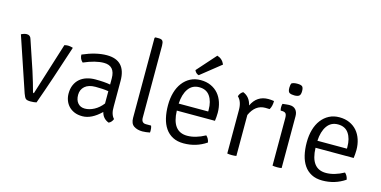

<svg xmlns="http://www.w3.org/2000/svg" viewBox="-73 -1116 2995 1508"><g transform="rotate(15 1425.0 -361.5)"><path d="M229 -64 363 -491Q379 -495 392.5 -495Q406 -495 430 -489L432 -486Q340 -200 268 0Q248 5 220 5Q192 5 181.5 -3.5Q171 -12 160 -43L11 -485Q37 -498 56 -498Q85 -498 93 -469L173 -231Q203 -137 220 -72Q222 -64 229 -64Z M890 -31Q879 -3 856 7Q807 -11 794 -63Q717 12 643 12Q605 12 577 0Q549 -12 530.5 -32Q512 -52 502.5 -78Q493 -104 493 -133Q493 -173 506.5 -203.5Q520 -234 543.5 -254Q567 -274 599 -284Q631 -294 668 -294Q743 -294 790 -285V-335Q790 -437 700 -437Q631 -437 537 -396Q511 -419 511 -454Q619 -501 707 -501Q862 -501 862 -334V-128Q861 -92 868.5 -68.5Q876 -45 890 -31ZM790 -131V-231Q766 -235 740 -236.5Q714 -238 685 -238Q628 -238 598 -211.5Q568 -185 568 -142Q568 -100 589 -75.5Q610 -51 646 -51Q683 -51 721.5 -71.5Q760 -92 790 -131Z M1142 -57H1184Q1188 -48 1189.5 -37Q1191 -26 1191 -17Q1191 -11 1190.5 -7.5Q1190 -4 1190 -2Q1174 1 1159 3Q1144 5 1129 5Q1088 5 1060 -13.5Q1032 -32 1032 -79V-729L1038 -735H1065Q1089 -735 1097 -723.5Q1105 -712 1105 -685V-100Q1105 -57 1142 -57Z M1659 -223H1349Q1354 -53 1478 -53Q1546 -53 1623 -95Q1645 -75 1650 -44Q1568 12 1466 12Q1414 12 1377 -7.5Q1340 -27 1316.5 -61.5Q1293 -96 1282 -143Q1271 -190 1271 -246Q1271 -303 1284.5 -350Q1298 -397 1324 -431Q1350 -465 1386.5 -484Q1423 -503 1470 -503Q1516 -503 1552.5 -486.5Q1589 -470 1613.5 -441.5Q1638 -413 1651 -373.5Q1664 -334 1664 -289Q1664 -271 1662.5 -254.5Q1661 -238 1659 -223ZM1349 -280H1589V-293Q1589 -362 1560 -404Q1531 -446 1473 -446Q1416 -446 1384.5 -401Q1353 -356 1349 -280ZM1408 -568 1545 -722Q1588 -709 1606 -666L1443 -536Q1419 -542 1408 -568Z M1783 -456Q1790 -482 1815 -498Q1871 -477 1887 -409Q1928 -497 2021 -497Q2042 -497 2067 -493Q2067 -450 2050 -423Q2038 -424 2015 -424Q1934 -424 1893 -333V0Q1878 3 1856 3Q1834 3 1819 0V-354Q1819 -422 1783 -456Z M2261 -422V0Q2246 3 2224 3Q2202 3 2187 0V-386Q2187 -414 2178 -424Q2169 -434 2146 -434H2137Q2133 -445 2133 -461Q2133 -477 2137 -489Q2156 -491 2168 -492.5Q2180 -494 2187 -494H2195Q2226 -494 2243.5 -474.5Q2261 -455 2261 -422ZM2163 -662Q2179 -672 2209 -672Q2238 -672 2249 -663Q2260 -654 2260 -625Q2260 -596 2248 -586.5Q2236 -577 2209 -577Q2185 -577 2170.5 -584.5Q2156 -592 2156 -625Q2156 -648 2163 -662Z M2787 -223H2477Q2482 -53 2606 -53Q2674 -53 2751 -95Q2773 -75 2778 -44Q2696 12 2594 12Q2542 12 2505 -7.5Q2468 -27 2444.5 -61.5Q2421 -96 2410 -143Q2399 -190 2399 -246Q2399 -303 2412.5 -350Q2426 -397 2452 -431Q2478 -465 2514.5 -484Q2551 -503 2598 -503Q2644 -503 2680.5 -486.5Q2717 -470 2741.5 -441.5Q2766 -413 2779 -373.5Q2792 -334 2792 -289Q2792 -271 2790.5 -254.5Q2789 -238 2787 -223ZM2477 -280H2717V-293Q2717 -362 2688 -404Q2659 -446 2601 -446Q2544 -446 2512.5 -401Q2481 -356 2477 -280Z"/></g></svg>

Font: Signika
Style: Light
Weight: 300
Designer: Anna Giedrys
Foundry: Anna Giedrys
Version: Version 1.001